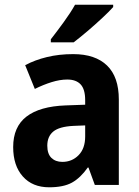

<svg xmlns="http://www.w3.org/2000/svg" viewBox="-20 -786 589 816"><path d="M291 -556Q385 -556 435 -507.5Q485 -459 485 -363V0H383L356 -74H353Q322 -30 286 -10Q250 10 189 10Q118 10 77 -36Q36 -82 36 -161Q36 -247 92.5 -290.5Q149 -334 259 -338L342 -341V-360Q342 -407 322.5 -427.5Q303 -448 266 -448Q235 -448 199.5 -437Q164 -426 128 -408L87 -509Q128 -531 179.5 -543.5Q231 -556 291 -556ZM292 -251Q232 -248 206.5 -227Q181 -206 181 -167Q181 -132 198.5 -115Q216 -98 245 -98Q286 -98 314 -126.5Q342 -155 342 -206V-253ZM461 -756Q444 -737 414 -709Q384 -681 351 -653Q318 -625 293 -606H196V-619Q221 -651 250.5 -691.5Q280 -732 299 -766H461Z"/></svg>

Font: Noto Sans Khmer UI SemiCondensed
Style: Bold
Weight: 700
Width: 4
Designer: Danh Hong and the Monotype Design Team
Foundry: Monotype Imaging Inc.
Version: Version 2.002; ttfautohint (v1.8.4.7-5d5b)